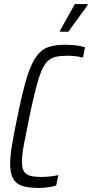

<svg xmlns="http://www.w3.org/2000/svg" viewBox="-20 -916 451 944"><path d="M173 8Q122 8 91 -1.5Q60 -11 45 -37Q30 -63 30 -111Q30 -149 39.5 -206Q49 -263 66 -344Q84 -433 100.5 -495Q117 -557 135 -596.5Q153 -636 175.5 -658Q198 -680 229 -688Q260 -696 302 -696Q319 -696 337.5 -694.5Q356 -693 372 -690Q388 -687 398 -683L388 -633Q376 -636 363 -638Q350 -640 336.5 -641Q323 -642 311 -642Q278 -642 254 -636.5Q230 -631 213 -614Q196 -597 182.5 -564Q169 -531 155.5 -477.5Q142 -424 125 -344Q108 -262 98 -208Q88 -154 88 -121Q88 -89 98 -73Q108 -57 129.5 -51.5Q151 -46 185 -46Q204 -46 227 -48.5Q250 -51 267 -55L256 -4Q245 0 230.5 2.5Q216 5 201 6.5Q186 8 173 8ZM275 -760V-765L348 -896H411V-891L316 -760Z"/></svg>

Font: Saira Condensed Light
Style: Italic
Weight: 300
Width: 3
Italic angle: -12°
Designer: Hector Gatti with collaboration of the Omnibus-Type team
Foundry: Omnibus-Type
Version: Version 1.101